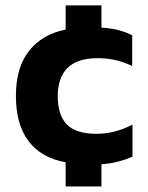

<svg xmlns="http://www.w3.org/2000/svg" viewBox="-20 -592 541 700"><path d="M190.5 -242.2Q191.8 -376.6 328.2 -379.7Q400.1 -381.7 461.9 -351.3V-463.4Q414.2 -487.9 349.9 -491.3V-572.2H219.3V-484.1Q134.3 -467.4 86.1 -406.8Q38 -346.3 38 -242.2Q38 -137.9 84.3 -77.1Q130.6 -16.3 219.3 -0.3V87.8H349.9V7Q410.1 2.5 463 -20.9V-137.8Q398.6 -103.6 328.7 -104.2Q256.2 -104.8 223.3 -138.8Q190.5 -172.9 190.5 -242.2Z"/></svg>

Font: Arad-FD-VF Thin
Style: Regular
Weight: 100
Designer: Mohammad Darvishi
Version: Version 1.010;September 21, 2024;FontCreator 15.0.0.2992 64-